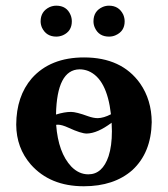

<svg xmlns="http://www.w3.org/2000/svg" viewBox="-20 -646 591 676"><path d="M309.1 -570.8Q309.1 -607.4 341.8 -621.6Q352.5 -626 363.8 -626Q398.9 -626 414.1 -594.2Q418.9 -582.5 418.9 -570.8Q418.9 -536.1 387.2 -522Q376.5 -517.1 363.8 -517.1Q328.1 -517.1 314 -548.3Q309.1 -559.1 309.1 -570.8ZM123 -570.8Q123 -606 154.8 -621.1Q166.5 -626 178.2 -626Q214.8 -626 228.5 -593.3Q232.9 -582.5 232.9 -570.8Q232.9 -536.1 201.7 -522Q189.9 -517.1 178.2 -517.1Q143.1 -517.1 127.9 -548.3Q123 -559.6 123 -570.8ZM37.1 -207Q37.6 -307.1 91.8 -370.1Q157.2 -443.8 275.9 -443.8Q408.2 -443.8 473.1 -352.5Q513.7 -294.4 514.2 -215.8Q512.2 -107.9 445.8 -46.9Q381.3 9.8 274.9 9.8Q156.2 9.8 88.4 -66.9Q37.6 -125.5 37.1 -207ZM373 -213.9Q322.8 -176.3 285.2 -175.8Q265.6 -175.8 221.2 -196.3Q197.8 -207 184.1 -207Q181.6 -207 177.7 -206.5Q185.1 -108.4 231 -59.6Q257.8 -32.2 291 -32.2Q340.8 -32.2 362.3 -96.2Q374 -132.3 374 -184.1Q374 -199.2 373 -213.9ZM370.6 -243.7Q356.4 -368.7 291 -396Q275.9 -401.9 259.8 -401.9Q180.2 -400.4 177.2 -242.7Q207 -252 230 -252Q248.5 -252 290 -236.8Q309.1 -230 324.2 -230Q345.2 -230.5 370.6 -243.7Z"/></svg>

Font: Linux Libertine O
Style: Bold
Weight: 700
Designer: Philipp H. Poll
Foundry: Philipp H. Poll
Version: Version 5.0.0